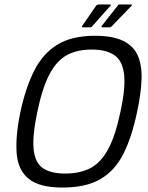

<svg xmlns="http://www.w3.org/2000/svg" viewBox="-20 -838 668 864"><path d="M72 -335Q96 -446 135 -522Q174 -598 239 -637.5Q304 -677 407 -677Q487 -677 533.5 -654.5Q580 -632 599.5 -589Q619 -546 617 -482Q615 -418 597 -335Q574 -224 536.5 -148Q499 -72 433.5 -33Q368 6 261 6Q158 6 109.5 -33Q61 -72 55 -148Q49 -224 72 -335ZM148 -335Q125 -225 131.5 -165Q138 -105 173.5 -81Q209 -57 273 -57Q338 -57 385 -80.5Q432 -104 465.5 -164.5Q499 -225 522 -335Q546 -445 538 -506Q530 -567 493 -591Q456 -615 392 -615Q328 -615 282 -590.5Q236 -566 203.5 -505.5Q171 -445 148 -335ZM395 -720Q393 -718 391 -716.5Q389 -715 383 -715H354Q345 -715 351 -723L413 -813Q417 -818 427 -818H474Q478 -818 479 -816Q480 -814 476 -811ZM483 -720Q481 -718 479 -716.5Q477 -715 471 -715H442Q437 -715 436.5 -717.5Q436 -720 439 -723L510 -813Q512 -817 515 -817.5Q518 -818 523 -818H569Q573 -818 574 -816Q575 -814 571 -811Z"/></svg>

Font: Glory
Style: Italic
Weight: 400
Italic angle: -12°
Designer: Robert Leuschke
Foundry: Robert Leuschke
Version: Version 1.011